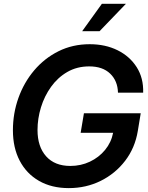

<svg xmlns="http://www.w3.org/2000/svg" viewBox="-20 -970 774 1002"><path d="M338.9 11.7Q249.5 11.7 183.8 -25.9Q118.2 -63.5 82.8 -131.3Q47.4 -199.2 47.4 -290Q47.4 -378.4 76.2 -459Q105 -539.6 158.4 -602.8Q211.9 -666 285.4 -702.6Q358.9 -739.3 448.2 -739.3Q529.8 -739.3 593.5 -707.8Q657.2 -676.3 693.4 -619.4Q729.5 -562.5 727.1 -486.3H595.7Q594.2 -547.9 554.9 -585.7Q515.6 -623.5 445.8 -623.5Q381.8 -623.5 331.5 -594.5Q281.2 -565.4 246.6 -517.1Q211.9 -468.8 193.8 -409.9Q175.8 -351.1 175.8 -291.5Q175.8 -204.6 220.7 -154.3Q265.6 -104 347.2 -104Q401.9 -104 449 -126.2Q496.1 -148.4 528.3 -187.5Q560.5 -226.6 570.3 -276.9H400.9L418 -378.9H714.4L699.2 -286.6Q684.6 -198.2 633.3 -131.1Q582 -64 505.6 -26.1Q429.2 11.7 338.9 11.7ZM408.7 -807.1 511.7 -950.2H637.2L499.5 -807.1Z"/></svg>

Font: Inter Display SemiBold
Style: Italic
Weight: 600
Italic angle: -9.39999°
Designer: Rasmus Andersson
Foundry: rsms
Version: Version 4.000;git-a52131595